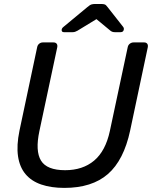

<svg xmlns="http://www.w3.org/2000/svg" viewBox="-20 -907 742 937"><path d="M293.7 10Q229.7 10 181.4 -6.5Q133.2 -23 104.5 -57.3Q75.8 -91.6 68 -144.3Q60.1 -197.1 75.1 -269.7L161.3 -676.3Q163.3 -687.3 171.2 -693.6Q179.1 -700 189.3 -700H240.6Q251.6 -700 256.5 -693.6Q261.4 -687.3 259.4 -676.3L172.4 -268Q151.4 -170.1 180.1 -123.2Q208.8 -76.4 297.8 -76.4Q383.6 -76.4 439.4 -123.2Q495.2 -170.1 516.2 -268L603.2 -676.3Q605.2 -687.3 613.5 -693.6Q621.8 -700 631.9 -700H683.3Q693.5 -700 698.4 -693.6Q703.2 -687.3 701.2 -676.3L615.1 -269.7Q584.2 -125.3 506.6 -57.6Q428.9 10 293.7 10ZM292.3 -750Q280.3 -750 280.9 -761.1Q281.3 -769.1 289.7 -775.7L406.6 -872.6Q419.4 -883.6 427.2 -885.5Q434.9 -887.5 442.7 -887.5H475.2Q483.7 -887.5 490.4 -885.5Q497.1 -883.6 504.9 -872.6L580.4 -776.6Q586 -769.9 584 -761.9Q581.8 -750 568.2 -750H540.2Q533.4 -750 528.4 -751.8Q523.4 -753.6 519.1 -757L450.7 -813.6L357.8 -757Q351.7 -753.8 346.6 -751.9Q341.4 -750 334.7 -750Z"/></svg>

Font: Rubik Light
Style: Italic
Weight: 300
Italic angle: -12°
Designer: Hubert and Fischer
Foundry: Hubert and Fischer
Version: Version 2.300;gftools[0.9.30]